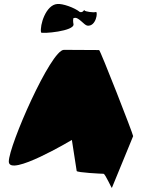

<svg xmlns="http://www.w3.org/2000/svg" viewBox="-20 -952 712 959"><path d="M24 -145C24 -65 339 -253 339 -253L363 -98C364 -90 488 -84 497 -84C506 -84 539 -6 539 -14L645 -272C645 -282 481 -702 475 -702C475 -702 364 -703 299 -703C234 -703 24 -225 24 -145ZM185 -790C187 -782 355 -796 347 -832C345 -840 343 -865 350 -862C371 -870 400 -826 416 -824C461 -818 470 -896 459 -892C448 -888 404 -894 402 -900C400 -908 397 -887 379 -892C352 -914 292 -935 266 -932C209 -928 178 -826 185 -790Z"/></svg>

Font: Ampere
Style: Cnd
Weight: 400
Version: Version 1